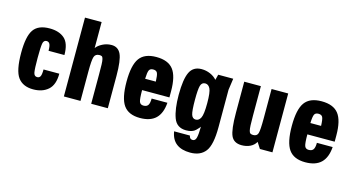

<svg xmlns="http://www.w3.org/2000/svg" viewBox="-93 -1127 3187 1717"><g transform="rotate(15 1500.5 -268.5)"><path d="M198 -272Q198 -371 204 -405Q210 -439 237 -439Q257 -439 266.5 -421.5Q276 -404 276 -359H423Q423 -467 373 -511Q323 -555 235 -555Q130 -555 87 -493Q44 -431 44 -279Q44 -114 90 -52Q136 10 231 10Q317 10 369.5 -36.5Q422 -83 422 -186H276Q276 -139 267 -122Q258 -105 238 -105Q210 -105 204 -139Q198 -173 198 -272Z M514 0H668V-272Q668 -377 678.5 -408.5Q689 -440 727 -440Q741 -440 748.5 -435.5Q756 -431 760.5 -413.5Q765 -396 766 -363Q767 -330 767 -273V0H921V-298Q921 -444 895 -499.5Q869 -555 808 -555Q764 -555 725 -535Q686 -515 668 -489V-730H514Z M1428 -236V-293Q1428 -432 1380 -493.5Q1332 -555 1223 -555Q1114 -555 1067.5 -490.5Q1021 -426 1021 -274Q1021 -121 1067.5 -55.5Q1114 10 1220 10Q1316 10 1366 -38.5Q1416 -87 1423 -185H1277Q1277 -142 1264.5 -123.5Q1252 -105 1222 -105Q1193 -105 1184 -129.5Q1175 -154 1175 -236ZM1274 -341H1175Q1177 -401 1186.5 -420.5Q1196 -440 1224 -440Q1253 -440 1262.5 -420.5Q1272 -401 1274 -341Z M1734 193Q1828 193 1874.5 132.5Q1921 72 1921 -93V-439L1936 -545H1797L1784 -494Q1760 -522 1722 -538.5Q1684 -555 1642 -555Q1564 -555 1533 -489.5Q1502 -424 1502 -280Q1502 -148 1531 -69Q1560 10 1647 10Q1706 10 1734.5 -18.5Q1763 -47 1768 -56Q1767 16 1759 47Q1751 78 1727 78Q1713 78 1705 71Q1697 64 1693 46H1547Q1559 121 1606.5 157Q1654 193 1734 193ZM1706 -440Q1735 -440 1751.5 -408Q1768 -376 1768 -273Q1768 -170 1751.5 -137.5Q1735 -105 1706 -105Q1676 -105 1665 -138.5Q1654 -172 1654 -277Q1654 -372 1664 -406Q1674 -440 1706 -440Z M2192 -545H2038V-259Q2038 -102 2063.5 -46Q2089 10 2161 10Q2206 10 2240.5 -7Q2275 -24 2293 -56L2329 0H2445V-545H2291V-273Q2291 -164 2282 -134.5Q2273 -105 2238 -105Q2223 -105 2213.5 -110Q2204 -115 2199.5 -132.5Q2195 -150 2193.5 -183Q2192 -216 2192 -272Z M2958 -236V-293Q2958 -432 2910 -493.5Q2862 -555 2753 -555Q2644 -555 2597.5 -490.5Q2551 -426 2551 -274Q2551 -121 2597.5 -55.5Q2644 10 2750 10Q2846 10 2896 -38.5Q2946 -87 2953 -185H2807Q2807 -142 2794.5 -123.5Q2782 -105 2752 -105Q2723 -105 2714 -129.5Q2705 -154 2705 -236ZM2804 -341H2705Q2707 -401 2716.5 -420.5Q2726 -440 2754 -440Q2783 -440 2792.5 -420.5Q2802 -401 2804 -341Z"/></g></svg>

Font: Secuela Black
Style: Regular
Weight: 900
Designer: Fernando Haro
Foundry: deFharo
Version: Version 1.704